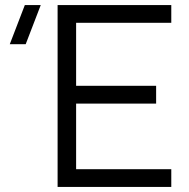

<svg xmlns="http://www.w3.org/2000/svg" viewBox="-20 -740 748 760"><path d="M208 0V-720H658V-649.7H281.3V-400.3H598V-330H281.3V-70.3H658V0ZM81.7 -565H18.7L78.3 -720H141.3Z"/></svg>

Font: Manrope ExtraLight
Style: Regular
Weight: 200
Designer: Mikhail Sharanda
Foundry: Mikhail Sharanda
Version: Version 4.505